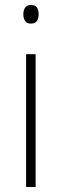

<svg xmlns="http://www.w3.org/2000/svg" viewBox="-20 -745 245 765"><path d="M103 -725Q121 -725 127.5 -714.5Q134 -704 134 -688Q134 -672 127 -661.5Q120 -651 103 -651Q87 -651 80 -661.5Q73 -672 73 -688Q73 -704 80 -714.5Q87 -725 103 -725ZM122 -529V0H84V-529Z"/></svg>

Font: Noto Sans Ethiopic SemiCondensed ExtraLight
Style: Regular
Weight: 200
Width: 4
Designer: Monotype Design Team
Foundry: Monotype Imaging Inc.
Version: Version 2.102; ttfautohint (v1.8.4.7-5d5b)